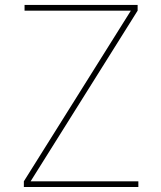

<svg xmlns="http://www.w3.org/2000/svg" viewBox="-20 -747 645 767"><path d="M75.3 0V-22.7L502.8 -704.5H78.1V-727.3H529.8V-704.5L102.3 -22.7H532.7V0Z"/></svg>

Font: Inter Thin BETA
Style: Regular
Weight: 100
Designer: Rasmus Andersson
Foundry: rsms
Version: Version 3.011;git-f93a4a705